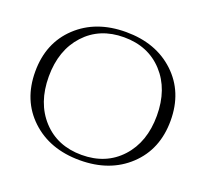

<svg xmlns="http://www.w3.org/2000/svg" viewBox="-125 -863 1097 1025"><g transform="rotate(20 424.0 -350.0)"><path d="M147 -613.5Q254 -714 424.5 -714Q595 -714 702 -613.5Q809 -513 809 -350Q809 -187 702 -86.5Q595 14 424.5 14Q254 14 147 -86.5Q40 -187 40 -350Q40 -513 147 -613.5ZM201.5 -108Q286 -16 424 -16Q562 -16 646.5 -108Q731 -200 731 -350Q731 -500 646.5 -592Q562 -684 424 -684Q286 -684 201.5 -592Q117 -500 117 -350Q117 -200 201.5 -108Z"/></g></svg>

Font: Cinzel Decorative
Style: Regular
Weight: 400
Designer: Natanael Gama
Version: Version 1.002;PS 001.002;hotconv 1.0.56;makeotf.lib2.0.21325